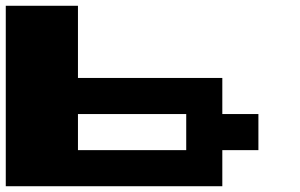

<svg xmlns="http://www.w3.org/2000/svg" viewBox="-20 -770 1040 665"><path d="M0 -437.5V-750H125H250V-625V-500H500H750V-437.5V-375H812.5H875V-312.5V-250H812.5H750V-187.5V-125H375H0ZM625 -312.5V-375H437.5H250V-312.5V-250H437.5H625Z"/></svg>

Font: Press Start 2P
Style: Regular
Weight: 500
Monospace: yes
Version: Version 2.14